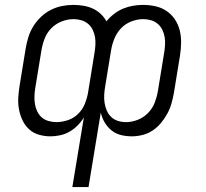

<svg xmlns="http://www.w3.org/2000/svg" viewBox="-20 -548 840 783"><path d="M275 215 322 -69Q311 -51 296 -36Q281 -21 263.5 -11Q246 -1 226 3.5Q206 8 186 8Q162 8 139 1.5Q116 -5 99 -20.5Q82 -36 72 -57Q62 -78 57.5 -101.5Q53 -125 54.5 -149.5Q56 -174 60 -199L85 -352Q89 -375 96 -397.5Q103 -420 116 -441Q129 -462 147.5 -479.5Q166 -497 188 -508Q210 -519 233 -523.5Q256 -528 279 -528Q300 -528 320.5 -524.5Q341 -521 358.5 -513Q376 -505 390.5 -491.5Q405 -478 414 -461Q428 -478 445.5 -491.5Q463 -505 482.5 -513Q502 -521 522.5 -524.5Q543 -528 563 -528Q589 -528 614 -522.5Q639 -517 659.5 -503Q680 -489 693.5 -468.5Q707 -448 713 -424Q719 -400 718.5 -373.5Q718 -347 714 -321L689 -168Q685 -146 679 -125Q673 -104 662 -84Q651 -64 636 -46Q621 -28 602 -15.5Q583 -3 561 2.5Q539 8 518 8Q494 8 472.5 2.5Q451 -3 434.5 -16.5Q418 -30 407 -48.5Q396 -67 391 -89L341 215ZM210 -50Q233 -50 257 -58Q281 -66 299 -84Q317 -102 326 -124.5Q335 -147 339 -170L365 -330Q368 -347 369 -364Q370 -381 367.5 -396.5Q365 -412 358 -426.5Q351 -441 339 -451Q327 -461 311.5 -465.5Q296 -470 280 -470Q256 -470 231.5 -460.5Q207 -451 189 -432.5Q171 -414 162 -390.5Q153 -367 149 -343L124 -190Q121 -173 120.5 -156Q120 -139 122.5 -123.5Q125 -108 132 -93.5Q139 -79 150.5 -69Q162 -59 178 -54.5Q194 -50 210 -50ZM494 -50Q518 -50 542 -59.5Q566 -69 584 -87.5Q602 -106 611 -129.5Q620 -153 624 -177L649 -330Q652 -347 653 -364Q654 -381 651.5 -396.5Q649 -412 642 -426.5Q635 -441 623 -451Q611 -461 595.5 -465.5Q580 -470 564 -470Q540 -470 515.5 -460.5Q491 -451 473.5 -432.5Q456 -414 446.5 -390.5Q437 -367 433 -343L409 -196Q406 -179 405 -162Q404 -145 406.5 -128.5Q409 -112 415.5 -97Q422 -82 433.5 -71Q445 -60 461 -55Q477 -50 494 -50Z"/></svg>

Font: Iosevka Aile Light
Style: Italic
Weight: 300
Italic angle: -9°
Designer: Belleve Invis
Foundry: Belleve Invis
Version: Version 31.1.0; ttfautohint (v1.8.4)